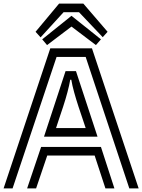

<svg xmlns="http://www.w3.org/2000/svg" viewBox="-20 -1049 792 1069"><path d="M334 -981 206 -841 178 -872 309 -1029H444L579 -872L552 -842L420 -981ZM242 -798 215 -830 378 -961 542 -830 514 -798 378 -901ZM457 -732H295L50 0H0L260 -780H492L752 0H700ZM345 -653H403L523 -288H225ZM457 -336Q452 -352 441 -384Q430 -416 417 -455.5Q404 -495 393 -534.5Q382 -574 377 -605H371Q366 -575 355.5 -535.5Q345 -496 332 -456.5Q319 -417 308 -384.5Q297 -352 292 -336ZM507 -183H243L181 0H131L209 -231H542L617 0H567Z"/></svg>

Font: Train One
Style: Regular
Weight: 400
Designer: Fontworks Inc.
Foundry: Fontworks Inc.
Version: Version 1.100